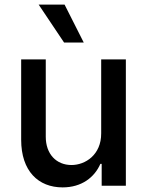

<svg xmlns="http://www.w3.org/2000/svg" viewBox="-20 -802 634 829"><path d="M416.9 -226.2C417.3 -133.5 348.4 -89.5 288.7 -89.5C223 -89.5 177.6 -137.1 177.6 -211.3V-545.5H71.4V-198.5C71.4 -63.2 145.6 7.1 250.4 7.1C332.4 7.1 388.1 -36.2 413.4 -94.5H419V0H523.4V-545.5H416.9ZM147 -782 256.7 -618.3H341.6L258.9 -782Z"/></svg>

Font: Magic Ui Pro Medium
Style: Regular
Weight: 500
Designer: Stefan Endress, Andreas Faust
Version: Version 1.000;FEAKit 1.0